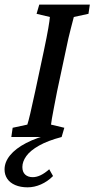

<svg xmlns="http://www.w3.org/2000/svg" viewBox="-47 -593 409 831"><path d="M123 -573.2H341.8L335.9 -533.2L272.5 -519.5Q269.5 -506.8 259.8 -470.7Q250 -434.6 237.3 -372.1L200.2 -198.2Q191.4 -153.3 186 -125Q180.7 -96.7 177.7 -80.1Q174.8 -63.5 173.8 -53.7L231.4 -40L219.7 0Q160.2 15.6 122.1 37.1Q84 58.6 66.9 82.5Q49.8 106.4 49.8 129.9Q49.8 151.4 62 162.6Q74.2 173.8 94.7 173.8Q127.9 173.8 166 139.6L182.6 168.9Q159.2 192.4 130.4 205.1Q101.6 217.8 72.3 217.8Q42 217.8 19 208Q-3.9 198.2 -15.6 180.7Q-27.3 163.1 -27.3 140.6Q-27.3 108.4 -3.4 79.1Q20.5 49.8 66.4 25.9Q112.3 2 180.7 -14.6V0H2L7.8 -40L71.3 -53.7Q76.2 -68.4 84 -101.6Q91.8 -134.8 105.5 -198.2L142.6 -372.1Q156.2 -436.5 162.1 -471.2Q168 -505.9 168.9 -519.5L111.3 -533.2Z"/></svg>

Font: Crimson Pro Medium
Style: Italic
Weight: 500
Italic angle: -12°
Designer: Jacques Le Bailly
Foundry: Baron von Fonthausen
Version: Version 1.003